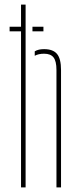

<svg xmlns="http://www.w3.org/2000/svg" viewBox="-20 -820 345 840"><path d="M22 -703H80V-683H22ZM122 -703H170V-683H122ZM72 0V-800H92V0ZM227 0V-514Q227 -552.5 214.2 -568.8Q201.5 -585 173 -585Q148.5 -585 132 -576V-595.5Q140.5 -600.5 150.5 -602.8Q160.5 -605 173 -605Q212 -605 229.5 -584Q247 -563 247 -514V0Z"/></svg>

Font: Big Shoulders Stencil Thin
Style: Regular
Weight: 100
Designer: Patric King
Foundry: XO Type Co
Version: Version 2.001